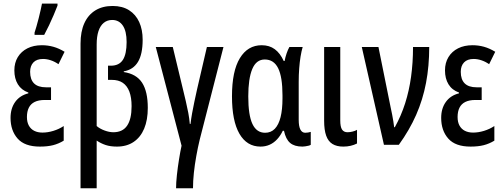

<svg xmlns="http://www.w3.org/2000/svg" viewBox="-20 -798 2774 1058"><path d="M261.2 -316.9V-247.1H227.1Q192.9 -247.1 171.1 -236.3Q149.4 -225.6 138.9 -204.6Q128.4 -183.6 128.4 -153.3Q128.4 -125 138.9 -106Q149.4 -86.9 168.7 -77.1Q188 -67.4 213.9 -67.4Q243.2 -67.4 274.2 -76.9Q305.2 -86.4 331.1 -103.5V-22.9Q303.2 -5.9 272.5 2Q241.7 9.8 199.7 9.8Q116.2 9.8 77.1 -34.4Q38.1 -78.6 38.1 -148.4Q38.1 -200.7 63.7 -236.3Q89.4 -272 136.2 -283.7V-288.1Q97.7 -301.8 78.4 -333.5Q59.1 -365.2 59.1 -410.2Q59.1 -452.1 78.1 -483.4Q97.2 -514.6 131.1 -531.7Q165 -548.8 210.9 -548.8Q243.2 -548.8 273.9 -540.3Q304.7 -531.7 335.9 -512.7L302.2 -444.3Q281.7 -458.5 259.8 -465.8Q237.8 -473.1 217.3 -473.1Q182.1 -473.1 164.1 -454.1Q146 -435.1 146 -402.3Q146 -359.9 167.7 -338.4Q189.5 -316.9 233.4 -316.9ZM170.4 -606V-618.2Q174.3 -629.9 180.7 -651.6Q187 -673.3 193.4 -698.5Q199.7 -723.6 204.6 -745.6Q209.5 -767.6 211.4 -778.3H296.9V-767.1Q287.6 -743.2 275.6 -714.8Q263.7 -686.5 250.2 -658.4Q236.8 -630.4 223.6 -606Z M600.6 -765.1Q654.3 -765.1 691.2 -741.7Q728 -718.3 747.1 -676.5Q766.1 -634.8 766.1 -579.1Q766.1 -499.5 740.2 -456.8Q714.4 -414.1 662.1 -404.8V-400.9Q731.4 -390.6 762.9 -342.3Q794.4 -293.9 794.4 -203.6Q794.4 -136.7 774.4 -89.1Q754.4 -41.5 716.3 -15.9Q678.2 9.8 624.5 9.8Q588.4 9.8 562 1Q535.6 -7.8 512.7 -23.4V239.3H423.8V-557.6Q423.8 -624 444.8 -670.2Q465.8 -716.3 505.4 -740.7Q544.9 -765.1 600.6 -765.1ZM598.1 -688Q571.3 -688 552 -672.4Q532.7 -656.7 522.7 -626.7Q512.7 -596.7 512.7 -552.7V-103.5Q530.3 -88.4 556.2 -78.9Q582 -69.3 604.5 -69.3Q655.8 -69.3 680.4 -105.5Q705.1 -141.6 705.1 -212.9Q705.1 -260.7 692.9 -293Q680.7 -325.2 656.7 -341.6Q632.8 -357.9 595.7 -357.9H575.2V-436H590.8Q636.2 -436 657 -468Q677.7 -500 677.7 -566.4Q677.7 -626.5 656.7 -657.2Q635.7 -688 598.1 -688Z M1211.4 -539.1 1080.6 -28.8Q1070.3 13.7 1061.8 61Q1053.2 108.4 1048.3 154.3Q1043.5 200.2 1043.5 239.3H950.2Q950.2 209.5 954.8 166.3Q959.5 123 966.6 79.3Q973.6 35.6 980.5 4.9L838.4 -539.1H932.1L987.8 -307.6Q996.1 -273.4 1003.9 -240.2Q1011.7 -207 1017.6 -176Q1023.4 -145 1025.9 -115.2H1029.8Q1033.2 -144 1038.6 -174.1Q1043.9 -204.1 1051 -237.1Q1058.1 -270 1065.9 -305.7L1120.1 -539.1Z M1440.9 -66.4Q1473.1 -66.4 1494.4 -88.4Q1515.6 -110.4 1526.1 -152.6Q1536.6 -194.8 1536.6 -255.4V-272.9Q1536.6 -374 1512.7 -422.1Q1488.8 -470.2 1439 -470.2Q1392.1 -470.2 1370.1 -417.7Q1348.1 -365.2 1348.1 -266.6Q1348.1 -163.1 1371.1 -114.7Q1394 -66.4 1440.9 -66.4ZM1415.5 9.8Q1340.3 9.8 1299.3 -61Q1258.3 -131.8 1258.3 -267.6Q1258.3 -406.2 1301.8 -477.5Q1345.2 -548.8 1421.9 -548.8Q1464.4 -548.8 1494.1 -526.9Q1523.9 -504.9 1543.5 -461.9H1548.3Q1552.2 -482.9 1559.3 -503.7Q1566.4 -524.4 1574.7 -539.1H1647.9Q1641.1 -516.1 1636.2 -486.1Q1631.3 -456.1 1628.7 -420.9Q1626 -385.7 1626 -346.7V-137.7Q1626 -101.6 1635.3 -84Q1644.5 -66.4 1662.1 -66.4Q1670.4 -66.4 1678 -67.9Q1685.5 -69.3 1692.4 -71.3V0Q1688.5 2.9 1680.2 4.9Q1671.9 6.8 1662.8 8.3Q1653.8 9.8 1646.5 9.8Q1602.5 9.8 1578.6 -10.5Q1554.7 -30.8 1544.9 -77.1H1538.1Q1525.4 -50.3 1507.1 -30.5Q1488.8 -10.7 1465.8 -0.5Q1442.9 9.8 1415.5 9.8Z M1855 -539.1V-134.3Q1855 -99.1 1864.7 -84.2Q1874.5 -69.3 1895 -69.3Q1908.7 -69.3 1923.6 -73.2Q1938.5 -77.1 1947.3 -82.5V-7.3Q1931.2 1 1912.1 5.4Q1893.1 9.8 1871.6 9.8Q1835.4 9.8 1812 -4.6Q1788.6 -19 1777.3 -50.5Q1766.1 -82 1766.1 -132.8V-539.1Z M1973.6 -539.1H2065.4L2132.3 -208Q2137.2 -186.5 2140.9 -166.5Q2144.5 -146.5 2147.5 -129.2Q2150.4 -111.8 2151.9 -97.2H2155.8Q2190.4 -159.7 2212.4 -228.5Q2234.4 -297.4 2245.1 -374.8Q2255.9 -452.1 2255.9 -539.1H2345.2Q2345.2 -433.6 2327.6 -341.3Q2310.1 -249 2273.2 -165Q2236.3 -81.1 2177.7 0H2095.7Z M2634.3 -316.9V-247.1H2600.1Q2565.9 -247.1 2544.2 -236.3Q2522.5 -225.6 2512 -204.6Q2501.5 -183.6 2501.5 -153.3Q2501.5 -125 2512 -106Q2522.5 -86.9 2541.7 -77.1Q2561 -67.4 2586.9 -67.4Q2616.2 -67.4 2647.2 -76.9Q2678.2 -86.4 2704.1 -103.5V-22.9Q2676.3 -5.9 2645.5 2Q2614.7 9.8 2572.8 9.8Q2489.3 9.8 2450.2 -34.4Q2411.1 -78.6 2411.1 -148.4Q2411.1 -200.7 2436.8 -236.3Q2462.4 -272 2509.3 -283.7V-288.1Q2470.7 -301.8 2451.4 -333.5Q2432.1 -365.2 2432.1 -410.2Q2432.1 -452.1 2451.2 -483.4Q2470.2 -514.6 2504.2 -531.7Q2538.1 -548.8 2584 -548.8Q2616.2 -548.8 2647 -540.3Q2677.7 -531.7 2709 -512.7L2675.3 -444.3Q2654.8 -458.5 2632.8 -465.8Q2610.8 -473.1 2590.3 -473.1Q2555.2 -473.1 2537.1 -454.1Q2519 -435.1 2519 -402.3Q2519 -359.9 2540.8 -338.4Q2562.5 -316.9 2606.4 -316.9Z"/></svg>

Font: Open Sans Condensed Medium
Style: Regular
Weight: 500
Width: 3
Designer: Monotype Design Team
Foundry: Monotype Imaging Inc.
Version: Version 3.000